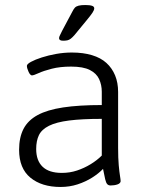

<svg xmlns="http://www.w3.org/2000/svg" viewBox="-20 -738 585 764"><path d="M221 6Q146 6 101 -31Q56 -68 56 -142Q56 -191 73.5 -225Q91 -259 129.5 -280Q168 -301 231 -310.5Q294 -320 385 -320V-373Q385 -400 374.5 -423Q364 -446 337.5 -459.5Q311 -473 263 -473Q219 -473 186 -464.5Q153 -456 133.5 -447Q114 -438 107 -438Q104 -438 100.5 -441.5Q97 -445 94 -451.5Q91 -458 89 -464.5Q87 -471 87 -476Q87 -483 103.5 -492Q120 -501 146.5 -509.5Q173 -518 204 -523.5Q235 -529 266 -529Q311 -529 346 -518.5Q381 -508 403.5 -487.5Q426 -467 438 -438Q450 -409 450 -372V-150Q450 -108 452.5 -80.5Q455 -53 457.5 -38Q460 -23 460 -17Q460 -13 456.5 -9.5Q453 -6 447 -4Q441 -2 434 -1Q427 0 420 0Q412 0 407 -5Q402 -10 398.5 -25Q395 -40 390 -66Q373 -48 347 -31.5Q321 -15 289 -4.5Q257 6 221 6ZM226 -50Q258 -50 286.5 -59.5Q315 -69 340.5 -84.5Q366 -100 385 -119V-265Q306 -265 255 -258.5Q204 -252 175 -237.5Q146 -223 135 -200.5Q124 -178 124 -145Q124 -99 149.5 -74.5Q175 -50 226 -50ZM231 -576Q223 -576 219 -578.5Q215 -581 215 -586Q215 -591 218.5 -597.5Q222 -604 227 -615L268 -692Q273 -702 278 -707.5Q283 -713 293 -715.5Q303 -718 319 -718Q337 -718 346 -715Q355 -712 355 -705Q355 -698 348 -687.5Q341 -677 327 -660L276 -598Q268 -589 261.5 -584Q255 -579 248 -577.5Q241 -576 231 -576Z"/></svg>

Font: Asap Light
Style: Regular
Weight: 300
Designer: Pablo Cosgaya
Foundry: Omnibus-Type
Version: Version 3.001